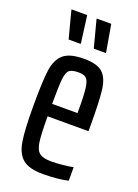

<svg xmlns="http://www.w3.org/2000/svg" viewBox="-137 -758 593 825"><g transform="rotate(20 159.5 -345.5)"><path d="M290 -232H103Q103 -151 108 -116Q113 -81 129.5 -68Q146 -55 184 -55Q204 -55 235.5 -58Q267 -61 283 -65V-3Q234 8 168 8Q105 8 76 -16Q47 -40 38.5 -92.5Q30 -145 30 -254Q30 -366 37 -417Q44 -468 72.5 -493Q101 -518 167 -518Q226 -518 251.5 -495Q277 -472 283.5 -421Q290 -370 290 -255ZM103 -289H219V-304Q219 -374 214.5 -405Q210 -436 199 -445.5Q188 -455 164 -455Q134 -455 122 -445Q110 -435 106.5 -402.5Q103 -370 103 -289ZM75 -573 43 -695V-699H114L130 -578V-573ZM190 -573 158 -695V-699H224L245 -578V-573Z"/></g></svg>

Font: Saira Ultra Condensed Medium
Style: Regular
Weight: 500
Width: 1
Designer: Hector Gatti with collaboration of the Omnibus-Type team
Foundry: Omnibus-Type
Version: Version 1.001; ttfautohint (v1.8)